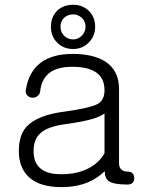

<svg xmlns="http://www.w3.org/2000/svg" viewBox="-20 -764 623 801"><path d="M232.4 -652.3Q232.4 -674.8 247.1 -689.5Q262.7 -704.1 285.2 -704.1Q305.7 -704.1 321.3 -689.5Q336.9 -674.8 336.9 -652.3Q336.9 -630.9 321.3 -615.2Q305.7 -599.6 285.2 -599.6Q262.7 -599.6 247.1 -615.2Q232.4 -630.9 232.4 -652.3ZM285.2 -744.1Q244.1 -744.1 217.8 -718.8Q192.4 -692.4 192.4 -652.3Q192.4 -613.3 217.8 -586.9Q244.1 -559.6 285.2 -559.6Q324.2 -559.6 350.6 -586.9Q377 -613.3 377 -652.3Q377 -692.4 350.6 -718.8Q324.2 -744.1 285.2 -744.1ZM416 -125Q393.6 -85 350.6 -62.5Q302.7 -37.1 235.4 -37.1Q175.8 -37.1 147.5 -62.5Q120.1 -85.9 120.1 -133.8Q120.1 -183.6 149.4 -209Q179.7 -236.3 252.9 -246.1Q326.2 -255.9 368.2 -268.6Q402.3 -279.3 416 -291ZM282.2 -539.1Q200.2 -539.1 150.4 -502.9Q99.6 -464.8 87.9 -389.6Q85 -375 93.8 -366.2Q101.6 -357.4 113.3 -356.4Q126 -355.5 134.8 -362.3Q145.5 -369.1 147.5 -381.8Q152.3 -430.7 181.6 -456.1Q214.8 -485.4 281.2 -485.4Q349.6 -485.4 383.8 -460Q416 -435.5 416 -387.7Q416 -345.7 386.7 -330.1Q356.4 -313.5 252 -298.8Q133.8 -284.2 88.9 -233.4Q58.6 -198.2 58.6 -133.8Q58.6 -62.5 102.5 -23.4Q147.5 16.6 235.4 16.6Q300.8 16.6 350.6 -4.9Q387.7 -21.5 417 -49.8Q417 -19.5 434.6 -7.8Q455.1 5.9 511.7 5.9Q540 5.9 540 -21.5Q539.1 -47.9 512.7 -47.9Q495.1 -47.9 485.4 -57.6Q476.6 -66.4 476.6 -83V-392.6Q476.6 -469.7 419.9 -506.8Q370.1 -539.1 282.2 -539.1Z"/></svg>

Font: Gulim
Style: Regular
Weight: 400
Version: Version 2.21